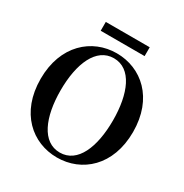

<svg xmlns="http://www.w3.org/2000/svg" viewBox="-204 -1061 1193 1242"><g transform="rotate(30 392.5 -440.0)"><path d="M229 -833H557V-899H229ZM393 19C578 19 738 -118 738 -370C738 -623 577 -759 393 -759C209 -759 48 -621 48 -370C48 -117 209 19 393 19ZM393 -18C261 -18 197 -170 197 -370C197 -569 261 -722 393 -722C525 -722 588 -569 588 -370C588 -170 525 -18 393 -18Z"/></g></svg>

Font: Noto Serif CJK TC
Style: Bold
Weight: 700
Designer: Ryoko NISHIZUKA 西塚涼子 (kana & ideographs); Frank Grießhammer (Latin, Greek & Cyrillic); Wenlong ZHANG 张文龙 (bopomofo); San
Foundry: Adobe
Version: Version 2.001;hotconv 1.1.0;makeotfexe 2.6.0